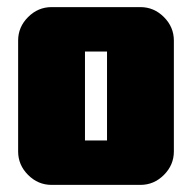

<svg xmlns="http://www.w3.org/2000/svg" viewBox="-20 -520 540 540"><path d="M281 -125V-375H219V-125ZM469 -406V-94Q469 -56 441 -28Q413 0 375 0H125Q87 0 59 -28Q31 -56 31 -94V-406Q31 -444 59 -472Q87 -500 125 -500H375Q413 -500 441 -472Q469 -444 469 -406Z"/></svg>

Font: CostaRica
Style: Normal
Weight: 900
Version: Version 1.3